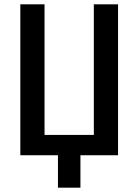

<svg xmlns="http://www.w3.org/2000/svg" viewBox="-20 -718 640 888"><path d="M248 150H352V0H526V-698H414V-94H186V-698H74V0H248Z"/></svg>

Font: IBM Plex Mono Medm
Style: Regular
Weight: 500
Monospace: yes
Designer: Mike Abbink, Paul van der Laan, Pieter van Rosmalen
Foundry: Bold Monday
Version: Version 2.004